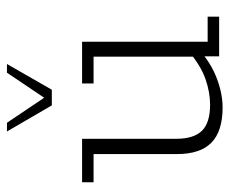

<svg xmlns="http://www.w3.org/2000/svg" viewBox="-74 -576 660 552"><g transform="rotate(-90 256.0 -300.0)"><path d="M223 10Q155 10 122 -22Q89 -54 89 -122V-361H8V-394H133V-123Q133 -73 156 -49.5Q179 -26 231 -26Q267 -26 305.5 -39.5Q344 -53 389 -91L369 -67V-361H292V-394H412V-33H484V0H370V-54L389 -58Q352 -24 307.5 -7Q263 10 223 10ZM229 -481 154 -610H179L251 -503L323 -610H348L274 -481Z"/></g></svg>

Font: Rokkitt SemiBold ExtraLight
Style: Regular
Weight: 250
Version: Version 3.103